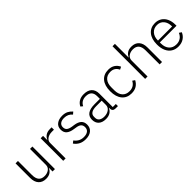

<svg xmlns="http://www.w3.org/2000/svg" viewBox="235 -1998 3233 3233"><g transform="rotate(-45 1851.0 -382.0)"><path d="M91 -192V-537H148V-203Q148 -39 287 -39Q349 -39 392 -70.5Q435 -102 435 -160V-537H492V0H435V-84H432Q413 -40 374 -14Q335 12 273 12Q187 12 139 -41Q91 -94 91 -192Z M689 0V-537H746V-441H751Q768 -483 807.5 -510Q847 -537 911 -537H949V-481H901Q833 -481 789.5 -450Q746 -419 746 -367V0Z M1009 -90 1051 -123Q1085 -78 1125.5 -57Q1166 -36 1219 -36Q1283 -36 1317 -63Q1351 -90 1351 -140Q1351 -185 1324 -210Q1297 -235 1238 -243L1194 -250Q1115 -261 1072 -296.5Q1029 -332 1029 -401Q1029 -473 1080 -511.5Q1131 -550 1212 -550Q1275 -550 1318.5 -528Q1362 -506 1395 -467L1356 -433Q1302 -501 1209 -501Q1150 -501 1117 -475.5Q1084 -450 1084 -404Q1084 -358 1112 -335Q1140 -312 1202 -302L1246 -296Q1327 -284 1366.5 -247Q1406 -210 1406 -146Q1406 -71 1355 -29Q1304 13 1216 13Q1147 13 1097 -12.5Q1047 -38 1009 -90Z M1520 -146Q1520 -301 1738 -301H1863V-364Q1863 -501 1724 -501Q1621 -501 1576 -412L1539 -442Q1563 -492 1610 -521Q1657 -550 1726 -550Q1819 -550 1869 -503Q1919 -456 1919 -371V-50H1992V0H1935Q1901 0 1883.5 -17Q1866 -34 1866 -65V-86H1862Q1843 -39 1801 -13Q1759 13 1697 13Q1613 13 1566.5 -29Q1520 -71 1520 -146ZM1863 -157V-258H1736Q1657 -258 1618.5 -232.5Q1580 -207 1580 -160V-134Q1580 -87 1614 -61.5Q1648 -36 1705 -36Q1773 -36 1818 -69.5Q1863 -103 1863 -157Z M2076 -269Q2076 -402 2137.5 -475.5Q2199 -549 2309 -549Q2379 -549 2426.5 -518Q2474 -487 2499 -432L2451 -408Q2410 -499 2309 -499Q2227 -499 2182 -446.5Q2137 -394 2137 -306V-231Q2137 -142 2182 -90Q2227 -38 2309 -38Q2416 -38 2464 -132L2506 -104Q2479 -49 2429.5 -18Q2380 13 2309 13Q2199 13 2137.5 -61.5Q2076 -136 2076 -269Z M2640 0V-777H2697V-453H2701Q2720 -497 2759 -523Q2798 -549 2860 -549Q2946 -549 2994 -496Q3042 -443 3042 -345V0H2985V-334Q2985 -498 2845 -498Q2783 -498 2740 -466.5Q2697 -435 2697 -377V0Z M3189 -269Q3189 -400 3251.5 -474.5Q3314 -549 3421 -549Q3489 -549 3540 -516Q3591 -483 3618.5 -423.5Q3646 -364 3646 -285V-259H3249V-231Q3249 -143 3296 -90Q3343 -37 3426 -37Q3484 -37 3526 -65.5Q3568 -94 3590 -147L3632 -119Q3607 -58 3552.5 -22.5Q3498 13 3423 13Q3352 13 3299 -20.5Q3246 -54 3217.5 -117.5Q3189 -181 3189 -269ZM3249 -303H3585V-311Q3585 -397 3540 -449Q3495 -501 3421 -501Q3343 -501 3296 -447.5Q3249 -394 3249 -307Z"/></g></svg>

Font: IBM Plex Sans JP Light
Style: Regular
Weight: 300
Designer: Mike Abbink; Paul van der Laan; Pieter van Rosmalen; Wujin Sim; Yejin Wi; Jinhee Kim; Boomi Park; Yona Kim; Kichan Ma
Foundry: Sandoll Inc.
Version: Version 1.002